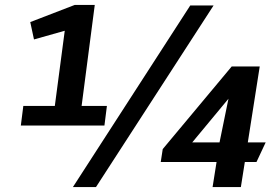

<svg xmlns="http://www.w3.org/2000/svg" viewBox="-20 -754 1122 774"><path d="M747 -732H841L367 0H274ZM74 -327H201L241 -630L117 -595L102 -665L281 -734H362L309 -327H411L401 -248H64ZM853 -101H628L636 -153L914 -486H1027L979 -180H1051L1014 -101H967L951 0H837ZM901 -356 755 -180H865Z"/></svg>

Font: Rosario Light
Style: Bold Italic
Weight: 700
Italic angle: -8.05°
Version: Version 1.101; ttfautohint (v1.8.1.43-b0c9)